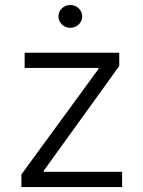

<svg xmlns="http://www.w3.org/2000/svg" viewBox="-20 -760 582 780"><path d="M66.9 0H476.1V-62H157.7V-66.4L464.4 -491.7V-545.9H80.1V-483.9H379.9V-479.5L66.9 -51.3ZM265.6 -647C292 -647 314 -667.5 314 -693.4C314 -719.2 292 -739.7 265.6 -739.7C239.3 -739.7 217.3 -719.2 217.3 -693.4C217.3 -667.5 239.3 -647 265.6 -647Z"/></svg>

Font: Raveo Light
Style: Regular
Weight: 300
Designer: Jakub Foglar, Rasmus Andersson (Inter)
Foundry: Jakubfoglar.com
Version: Version 1.100;Glyphs 3.2.3 (3260)